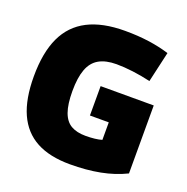

<svg xmlns="http://www.w3.org/2000/svg" viewBox="-128 -829 931 958"><g transform="rotate(20 337.0 -350.0)"><path d="M25 -341Q25 -467 63 -548.5Q101 -630 179 -670Q257 -710 376 -710Q411 -710 442 -708Q473 -706 502 -702Q531 -698 558.5 -692Q586 -686 612 -678L575 -516Q528 -527 480.5 -533Q433 -539 393 -539Q336 -539 300 -518.5Q264 -498 247.5 -453.5Q231 -409 231 -338Q231 -268 246 -226.5Q261 -185 291.5 -167.5Q322 -150 369 -150Q394 -150 416.5 -152.5Q439 -155 455 -160V-253H355V-409H637V-48Q576 -18 503.5 -4Q431 10 344 10Q236 10 165.5 -28Q95 -66 60 -143.5Q25 -221 25 -341Z"/></g></svg>

Font: Georama ExtraCondensed Thin ExtraBold
Style: Regular
Weight: 800
Version: Version 1.001